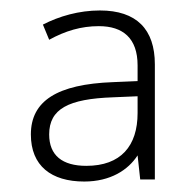

<svg xmlns="http://www.w3.org/2000/svg" viewBox="-20 -742 369 367"><path d="M171 -722C131 -722 93 -711 62 -695L74 -666C105 -683 135 -692 169 -692C215 -692 243 -669 243 -617V-587L196 -585C89 -581 39 -549 39 -485C39 -425 78 -395 141 -395C191 -395 225 -417 243 -445L248 -399H276V-619C276 -686 241 -722 171 -722ZM196 -556 243 -558V-526C243 -463 211 -425 145 -425C99 -425 74 -445 74 -485C74 -534 111 -553 196 -556Z"/></svg>

Font: Noto Sans Ethiopic ExtraLight
Style: Regular
Weight: 200
Designer: Monotype Design Team
Foundry: Monotype Imaging Inc.
Version: Version 2.102